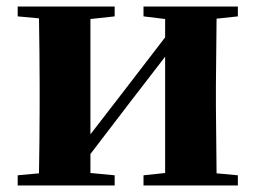

<svg xmlns="http://www.w3.org/2000/svg" viewBox="-20 -566 781 586"><path d="M418 -516 484 -508V-452L351 -279L256 -156V-508L330 -516V-546H34V-516L99 -510C100 -451 101 -364 101 -308V-238C101 -182 100 -95 99 -37L34 -31V0H330V-31L256 -38V-96L383 -262L484 -393V-38L418 -31V0H706V-31L641 -37L639 -238V-308L641 -509L706 -516V-546H418Z"/></svg>

Font: GenKiMin2 TW H
Style: Regular
Weight: 900
Version: Version 2.100;PS 2.1;hotconv 16.6.51;makeotf.lib2.5.65220 DE